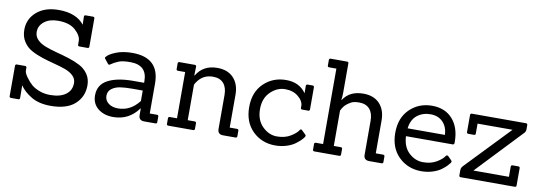

<svg xmlns="http://www.w3.org/2000/svg" viewBox="-56 -1090 4124 1464"><g transform="rotate(10 2005.5 -358.0)"><path d="M117 0H61Q48 0 48 -12V-246Q48 -259 61 -259H124Q136 -259 136 -246V-225Q136 -206 159 -174.5Q182 -143 205 -123Q228 -103 266.5 -88.5Q305 -74 350 -74Q427 -74 470.5 -106Q514 -138 514 -195Q514 -228 489.5 -251.5Q465 -275 426 -289Q387 -303 339.5 -315Q292 -327 244.5 -342.5Q197 -358 158 -379.5Q119 -401 94.5 -439.5Q70 -478 70 -530Q70 -614 133.5 -669Q197 -724 304 -724Q439 -724 502 -645L500 -707Q500 -719 513 -719H569Q581 -719 581 -707V-489Q581 -477 569 -477H506Q494 -477 494 -489V-517Q494 -558 448 -600Q402 -642 313 -642Q247 -642 206.5 -610.5Q166 -579 166 -530Q166 -495 191 -470Q216 -445 256 -430Q296 -415 344 -402.5Q392 -390 440 -375Q488 -360 528 -339Q568 -318 593 -281.5Q618 -245 618 -195Q618 -107 555 -50Q492 7 367 7Q275 7 215 -30Q155 -67 128 -110L129 -12Q129 0 117 0Z M1179 0H1092Q1049 0 1049 -42V-93H1047Q974 8 852 8Q780 8 734 -29.5Q688 -67 688 -131Q688 -213 759.5 -251.5Q831 -290 956 -290H1040V-302Q1040 -427 910 -427Q849 -427 822 -415.5Q795 -404 783.5 -397Q772 -390 766 -386Q751 -374 744 -384L716 -419Q709 -427 718 -435Q735 -457 788 -478Q841 -499 913 -499Q1123 -499 1123 -299V-67H1179Q1191 -67 1191 -55V-12Q1191 0 1179 0ZM1040 -230H961Q903 -230 865 -224Q827 -218 800.5 -198Q774 -178 774 -143Q774 -108 802.5 -85.5Q831 -63 877 -63Q974 -63 1040 -149Z M1798 0H1703Q1660 0 1660 -42V-305Q1660 -363 1632 -395Q1604 -427 1550 -427Q1473 -427 1430 -364Q1425 -358 1417 -342V-67H1470Q1483 -67 1483 -55V-12Q1483 0 1470 0H1279Q1266 0 1266 -12V-55Q1266 -67 1279 -67H1334V-425H1279Q1266 -425 1266 -437V-480Q1266 -492 1279 -492H1396Q1409 -492 1409 -480L1407 -412H1410Q1462 -499 1571 -499Q1651 -499 1696 -452Q1741 -405 1742 -325V-67H1798Q1811 -67 1811 -55V-12Q1811 0 1798 0Z M2317 -116Q2323 -111 2323 -106.5Q2323 -102 2318.5 -94.5Q2314 -87 2299.5 -72Q2285 -57 2259.5 -38Q2234 -19 2193.5 -6Q2153 7 2107 7Q2002 7 1931.5 -62Q1861 -131 1861 -247.5Q1861 -364 1931.5 -431.5Q2002 -499 2104 -499Q2206 -499 2258 -425H2259L2258 -480Q2258 -493 2271 -493H2309Q2321 -493 2321 -480V-310Q2321 -298 2309 -298H2263Q2251 -298 2251 -310V-327Q2250 -363 2210 -396Q2170 -429 2108.5 -429Q2047 -429 1996 -380Q1945 -331 1945 -246.5Q1945 -162 1995 -112.5Q2045 -63 2107 -63Q2169 -63 2212.5 -89.5Q2256 -116 2271 -141Q2278 -153 2288 -144Z M2929 0H2834Q2791 0 2791 -42V-305Q2791 -363 2763 -395Q2735 -427 2681 -427Q2640 -427 2618.5 -414.5Q2597 -402 2586 -392.5Q2575 -383 2568 -374Q2556 -358 2548 -341V-67H2601Q2614 -67 2614 -55V-12Q2614 0 2601 0H2410Q2397 0 2397 -12V-55Q2397 -67 2410 -67H2465V-651H2410Q2397 -651 2397 -663V-706Q2397 -718 2410 -718H2536Q2548 -718 2548 -706V-483Q2548 -450 2544 -422H2546Q2595 -499 2702 -499Q2782 -499 2827 -452Q2872 -405 2873 -325V-67H2929Q2942 -67 2942 -55V-12Q2942 0 2929 0Z M3437 -236H3077Q3081 -153 3129.5 -108Q3178 -63 3239 -63Q3300 -63 3343.5 -89Q3387 -115 3402 -140Q3410 -150 3420 -143L3447 -116Q3453 -110 3453 -105.5Q3453 -101 3448.5 -94Q3444 -87 3430 -72Q3416 -57 3390.5 -38Q3365 -19 3324.5 -6Q3284 7 3238 7Q3133 7 3062.5 -62Q2992 -131 2992 -247.5Q2992 -364 3062 -431.5Q3132 -499 3233.5 -499Q3335 -499 3393 -433.5Q3451 -368 3451 -257Q3451 -253 3451 -249Q3451 -236 3437 -236ZM3079 -297H3368Q3365 -359 3329 -396Q3293 -433 3233 -433Q3173 -433 3130 -399Q3087 -365 3079 -297Z M3960 0H3543Q3530 0 3530 -12V-53Q3530 -72 3545 -87L3869 -425H3598V-348Q3598 -336 3586 -336H3543Q3530 -336 3530 -348V-480Q3530 -492 3543 -492H3960Q3973 -492 3973 -480V-445Q3973 -427 3957 -413L3629 -67H3904V-146Q3904 -158 3917 -158H3960Q3973 -158 3973 -146V-12Q3973 0 3960 0Z"/></g></svg>

Font: Sanchez
Style: Regular
Weight: 400
Designer: Daniel Hernández
Foundry: LatinoType
Version: Version 1.001